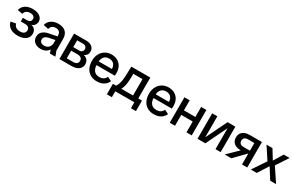

<svg xmlns="http://www.w3.org/2000/svg" viewBox="181 -1896 5169 3383"><g transform="rotate(30 2765.0 -205.0)"><path d="M263 12Q169 12 109.5 -26.5Q50 -65 32 -141L135 -161Q146 -116 179.5 -94.5Q213 -73 264 -73Q316 -73 342.5 -95.5Q369 -118 369 -159Q369 -192 345.5 -212.5Q322 -233 274 -233H188V-307H271Q312 -307 332.5 -325Q353 -343 353 -376Q353 -408 329 -427.5Q305 -447 259 -447Q215 -447 184.5 -427Q154 -407 144 -363L41 -381Q59 -454 117.5 -492Q176 -530 267 -530Q325 -530 369 -512.5Q413 -495 438.5 -463Q464 -431 464 -386Q464 -351 443 -319.5Q422 -288 380 -276V-275Q430 -263 455 -230.5Q480 -198 480 -151Q480 -101 453.5 -64.5Q427 -28 378 -8Q329 12 263 12Z M729 12Q652 12 604 -28.5Q556 -69 556 -137Q556 -203 600.5 -243.5Q645 -284 721 -298L927 -338V-265L763 -231Q715 -221 690 -201Q665 -181 665 -144Q665 -108 689.5 -88.5Q714 -69 756 -69Q793 -69 821.5 -85Q850 -101 865.5 -130Q881 -159 881 -196V-343Q881 -391 855.5 -417.5Q830 -444 782 -444Q736 -444 709 -422.5Q682 -401 672 -360L569 -382Q585 -449 642 -489.5Q699 -530 784 -530Q886 -530 937 -479Q988 -428 988 -338V-103L1026 0H915L891 -68H889Q866 -30 825 -9Q784 12 729 12Z M1108 0V-518H1358Q1430 -518 1474 -482Q1518 -446 1518 -385Q1518 -346 1498.5 -318.5Q1479 -291 1445 -277V-276Q1494 -266 1522 -231.5Q1550 -197 1550 -148Q1550 -103 1526 -69.5Q1502 -36 1458.5 -18Q1415 0 1355 0ZM1214 -76H1343Q1391 -76 1415.5 -96Q1440 -116 1440 -154Q1440 -191 1415.5 -211Q1391 -231 1343 -231H1214ZM1214 -304H1336Q1371 -304 1391 -323Q1411 -342 1411 -373Q1411 -403 1391 -422.5Q1371 -442 1336 -442H1214Z M1872 12Q1794 12 1737 -22Q1680 -56 1650 -118Q1620 -180 1620 -262Q1620 -342 1652 -402Q1684 -462 1740 -496Q1796 -530 1868 -530Q1939 -530 1991.5 -500.5Q2044 -471 2073.5 -416.5Q2103 -362 2103 -288Q2103 -273 2102.5 -258.5Q2102 -244 2100 -234H1676V-310H2034L1998 -294Q1999 -344 1983 -378Q1967 -412 1937 -429.5Q1907 -447 1865 -447Q1826 -447 1794.5 -429.5Q1763 -412 1745 -375.5Q1727 -339 1727 -282V-250Q1727 -168 1764.5 -122Q1802 -76 1876 -76Q1922 -76 1954.5 -95.5Q1987 -115 2007 -157L2092 -116Q2073 -74 2041.5 -45.5Q2010 -17 1967.5 -2.5Q1925 12 1872 12Z M2185 -62Q2211 -93 2228.5 -130Q2246 -167 2255.5 -215.5Q2265 -264 2267 -327L2273 -518H2659V-62H2553V-426H2315L2369 -486L2364 -316Q2362 -249 2353 -202.5Q2344 -156 2330 -123Q2316 -90 2295 -62ZM2245 120H2143V-93H2265V0H2245ZM2215 0V-92H2648V0ZM2633 120V0H2613V-93H2735V120Z M3032 12Q2954 12 2897 -22Q2840 -56 2810 -118Q2780 -180 2780 -262Q2780 -342 2812 -402Q2844 -462 2900 -496Q2956 -530 3028 -530Q3099 -530 3151.5 -500.5Q3204 -471 3233.5 -416.5Q3263 -362 3263 -288Q3263 -273 3262.5 -258.5Q3262 -244 3260 -234H2836V-310H3194L3158 -294Q3159 -344 3143 -378Q3127 -412 3097 -429.5Q3067 -447 3025 -447Q2986 -447 2954.5 -429.5Q2923 -412 2905 -375.5Q2887 -339 2887 -282V-250Q2887 -168 2924.5 -122Q2962 -76 3036 -76Q3082 -76 3114.5 -95.5Q3147 -115 3167 -157L3252 -116Q3233 -74 3201.5 -45.5Q3170 -17 3127.5 -2.5Q3085 12 3032 12Z M3693 0V-518H3800V0ZM3353 0V-518H3460V0ZM3419 -221V-314H3733V-221Z M3918 0V-518H4023V-92H4024L4230 -518H4389V0H4284V-425H4283L4078 0Z M4823 0V-228H4766L4757 -204H4678Q4621 -204 4579.5 -222Q4538 -240 4515 -275Q4492 -310 4492 -360Q4492 -411 4515 -446Q4538 -481 4579.5 -499.5Q4621 -518 4678 -518H4930V0ZM4471 0 4736 -259 4855 -256 4605 0ZM4696 -280H4823V-436H4696Q4649 -436 4625.5 -415.5Q4602 -395 4602 -358Q4602 -321 4625.5 -300.5Q4649 -280 4696 -280Z M5002 0 5184 -272 5023 -518H5144L5259 -331H5260L5373 -518H5493L5333 -275L5517 0H5397L5261 -215H5260L5122 0Z"/></g></svg>

Font: TikTok Sans 24pt Medium
Style: Regular
Weight: 500
Version: Version 4.000